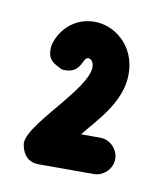

<svg xmlns="http://www.w3.org/2000/svg" viewBox="-47 -808 336 385"><g transform="rotate(10 120.5 -615.5)"><path d="M39 -697C39 -672 53 -669 67 -661C69 -660 74 -660 75 -660C109 -660 105 -692 117 -692C117 -692 118 -692 117 -692C120 -692 124 -689 125 -687C150 -648 19 -545 19 -502C19 -502 21 -465 55 -465H168C188 -465 205 -482 205 -502C205 -522 188 -539 168 -539H129C152 -569 202 -615 202 -674C202 -733 157 -766 117 -766C63 -766 39 -718 39 -697Z"/></g></svg>

Font: LS
Style: Regular
Weight: 400
Designer: BSozoo
Foundry: BSozoo
Version: Version 001.000